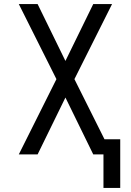

<svg xmlns="http://www.w3.org/2000/svg" viewBox="-20 -755 640 939"><path d="M486 164V0H436L300 -278L164 0H72L256 -368L72 -735H164L300 -457L436 -735H528L344 -368L491 -74H568V164Z"/></svg>

Font: Nova
Style: Regular
Weight: 400
Monospace: yes
Designer: Belleve Invis
Foundry: Belleve Invis
Version: Version 24.1.4; ttfautohint (v1.8.4)